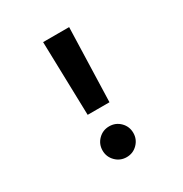

<svg xmlns="http://www.w3.org/2000/svg" viewBox="-165 -824 916 961"><g transform="rotate(-30 293.0 -344.0)"><path d="M229 -271.5 217.8 -698.2H368.2L355 -271.5ZM293 9.8Q255.9 9.8 230 -16.3Q204.1 -42.4 204.1 -79Q204.1 -116.2 230 -142.1Q255.9 -168 293 -168Q330.2 -168 356 -142.2Q381.8 -116.3 381.8 -79.1Q381.8 -42.5 356 -16.4Q330.2 9.8 293 9.8Z"/></g></svg>

Font: Cascadia Mono PL
Style: Regular
Weight: 400
Monospace: yes
Designer: Aaron Bell
Foundry: Saja Typeworks
Version: Version 2102.003